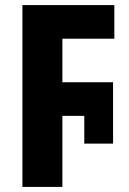

<svg xmlns="http://www.w3.org/2000/svg" viewBox="-20 -734 506 754"><path d="M68 0V-714H429V-582H225V-411H424V-170H311V-279H225V0Z"/></svg>

Font: Noto Sans Condensed ExtraBold
Style: Regular
Weight: 800
Width: 3
Designer: Monotype Design Team
Foundry: Monotype Imaging Inc.
Version: Version 2.013; ttfautohint (v1.8.4.7-5d5b)